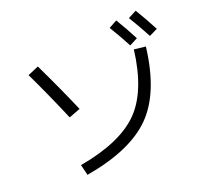

<svg xmlns="http://www.w3.org/2000/svg" viewBox="-143 -1006 1287 1206"><g transform="rotate(-20 500.0 -402.5)"><path d="M225.6 -41Q502 -89.8 627.4 -215.3Q752.9 -340.8 786.1 -610.4L863.3 -601.6Q828.1 -304.7 687 -163.1Q545.9 -21.5 243.2 30.3ZM689.5 -789.1 744.1 -819.3Q785.2 -752 828.1 -669.9L773.4 -641.6Q741.2 -704.1 689.5 -789.1ZM824.2 -805.7 879.9 -835Q924.8 -760.7 965.8 -682.6L910.2 -655.3Q866.2 -737.3 824.2 -805.7ZM109.4 -684.6 182.6 -715.8Q268.6 -537.1 337.9 -376L261.7 -346.7Q178.7 -541 109.4 -684.6Z"/></g></svg>

Font: Mgen+ 1c regular
Style: Regular
Weight: 400
Designer: [Source Han Sans]
Ryoko NISHIZUKA  (kana & ideographs); Paul D. Hunt (Latin, Greek & Cyrillic); Wenlong ZHANG  (bopomofo
Version: Version 1.059.20150602